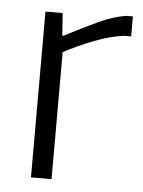

<svg xmlns="http://www.w3.org/2000/svg" viewBox="-45 -586 465 623"><g transform="rotate(5 187.5 -274.5)"><path d="M79 -540H135L140 -467H144Q204 -498 251 -520Q298 -542 341 -549H363V-484H340Q294 -478 244 -458.5Q194 -439 146 -414V0H79Z"/></g></svg>

Font: Encode Sans Normal
Style: Light
Weight: 300
Designer: Pablo Impallari, Andres Torresi
Foundry: Pablo Impallari, Andres Torresi
Version: Version 1.000; ttfautohint (v1.00) -l 8 -r 50 -G 200 -x 14 -